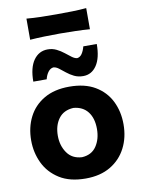

<svg xmlns="http://www.w3.org/2000/svg" viewBox="-101 -1000 800 1082"><g transform="rotate(-10 299.0 -459.0)"><path d="M301 13.5Q210 13.5 151 -23.8Q92 -61 63.2 -121.2Q34.5 -181.5 34.5 -251Q34.5 -325.5 64.8 -384.8Q95 -444 153.8 -478.2Q212.5 -512.5 298 -512.5Q386.5 -512.5 445.2 -477.8Q504 -443 533.5 -383.8Q563 -324.5 563 -251Q563 -175.5 532.2 -115.8Q501.5 -56 443 -21.2Q384.5 13.5 301 13.5ZM300.5 -108.5Q356 -111.5 383.5 -152.2Q411 -193 411 -251Q411 -312.5 382.5 -349.2Q354 -386 300.5 -390.5Q244.5 -387.5 215.8 -348.8Q187 -310 187 -251Q187 -194.5 215.8 -153Q244.5 -111.5 300.5 -108.5ZM387 -557.5Q358 -557.5 335.2 -568.8Q312.5 -580 294 -595Q275.5 -610 259.8 -622Q244 -634 229 -635Q211.5 -633 199 -616.5Q186.5 -600 180.5 -575.5H104Q104 -655 134.2 -697.8Q164.5 -740.5 215 -740.5Q242 -740.5 264.8 -729.2Q287.5 -718 306.2 -703Q325 -688 340.8 -676.2Q356.5 -664.5 370.5 -663Q387.5 -665 398.5 -681.2Q409.5 -697.5 416 -722.5H493Q493 -643 464.2 -600.2Q435.5 -557.5 387 -557.5ZM127.5 -811V-932Q166 -928.5 209 -927.5Q252 -926.5 298.5 -926.5Q345 -926.5 388 -927.5Q431 -928.5 469.5 -932V-811Q431 -814 388 -815.2Q345 -816.5 298.5 -816.5Q252 -816.5 209 -815.2Q166 -814 127.5 -811Z"/></g></svg>

Font: Commissioner Flair
Style: Bold
Weight: 700
Designer: Kostas Bartsokas
Foundry: Kostas Bartsokas
Version: Version 1.000; ttfautohint (v1.8.3)